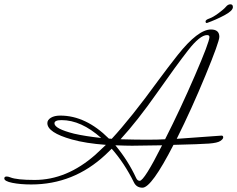

<svg xmlns="http://www.w3.org/2000/svg" viewBox="-120 -847 1102 892"><path d="M962 -814Q962 -797 922.5 -776Q883 -755 841 -740Q835 -740 835 -747.5Q835 -755 852.5 -761Q870 -767 895.5 -786Q921 -805 930 -816Q939 -827 950.5 -827Q962 -827 962 -814ZM133 -274Q133 -249 224 -226Q276 -214 350 -206Q257 -289 166 -289Q133 -289 133 -274ZM529 -7Q550 -7 633 -172Q521 -170 493.5 -170Q466 -170 416 -172Q475 -101 512 -21Q518 -7 529 -7ZM842 -684Q809 -684 754 -613.5Q699 -543 608.5 -414Q518 -285 440 -200Q510 -198 562.5 -198Q615 -198 647 -200Q718 -340 785.5 -496Q853 -652 853 -675Q853 -684 842 -684ZM701 -202 909 -217Q917 -217 917 -209Q917 -201 903.5 -192Q890 -183 851 -180Q812 -177 686 -174Q584 25 542 25Q514 25 502 0Q458 -89 399 -156L370 -128Q222 10 25 10Q-25 10 -62.5 2.5Q-100 -5 -100 -18Q-100 -27 -89 -27Q-82 -27 -72 -23Q-42 -11 41 -11Q190 -11 323 -128Q371 -173 372 -174Q278 -181 214 -199Q100 -231 100 -275Q100 -290 116.5 -300Q133 -310 160 -310Q279 -310 386 -203Q395 -203 399 -202Q488 -298 616 -474Q661 -535 706 -592Q800 -710 860 -710Q899 -710 899 -676Q899 -653 834.5 -496.5Q770 -340 701 -202Z"/></svg>

Font: Mrs Saint Delafield
Style: Regular
Weight: 400
Designer: Alejandro Paul
Foundry: Alejandro Paul
Version: Version 1.001